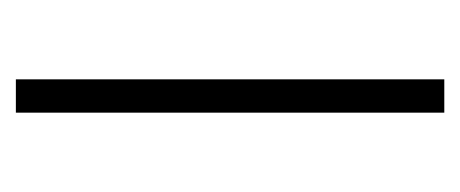

<svg xmlns="http://www.w3.org/2000/svg" viewBox="-189 -391 580 242"><g transform="rotate(90 101.0 -270.0)"><path d="M80 -540H122V0H80Z"/></g></svg>

Font: Tap Sans
Style: Regular
Weight: 400
Designer: Tap Payments
Foundry: Tap Payments
Version: Version 1.001;Glyphs 3.1.2 (3151)